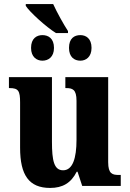

<svg xmlns="http://www.w3.org/2000/svg" viewBox="-20 -916 639 946"><path d="M256 -753H315V-763C294 -795 260 -856 242 -896H107V-887C125 -858 207 -783 256 -753ZM189 -617C218 -617 246 -635 246 -680C246 -727 218 -743 189 -743C161 -743 133 -727 133 -680C133 -635 161 -617 189 -617ZM376 -617C403 -617 431 -635 431 -680C431 -727 403 -743 376 -743C346 -743 320 -727 320 -680C320 -635 346 -617 376 -617ZM227 10C288 10 330 -14 358 -70H362L385 0H575V-54H566C534 -54 513 -59 513 -117V-536H302V-482H305C337 -482 357 -476 357 -419V-228C357 -136 338 -77 291 -77C246 -77 236 -125 236 -218V-536H24V-482H27C71 -482 79 -468 79 -411V-188C79 -53 123 10 227 10Z"/></svg>

Font: Noto Serif Condensed ExtraBold
Style: Regular
Weight: 800
Width: 3
Designer: Monotype Design Team
Foundry: Monotype Imaging Inc.
Version: Version 2.013